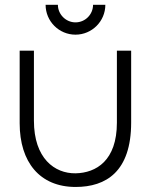

<svg xmlns="http://www.w3.org/2000/svg" viewBox="-20 -746 624 781"><path d="M287.5 14.5C411.5 14.5 513.5 -48 513.5 -247.5V-540H455.5V-247C455.5 -93 371.5 -42.5 287 -41C202.5 -40 118 -101.5 118 -255V-540H60V-244.5C60 -87 141.5 14.5 287.5 14.5ZM165.5 -726.5C165.5 -659.5 220 -605 287 -605C354 -605 408.5 -659.5 408.5 -726.5H358.5C358.5 -687.5 327 -655 287 -655C248 -655 215.5 -687.5 215.5 -726.5Z"/></svg>

Font: Eudonet Light
Style: Regular
Weight: 300
Designer: Mikhail Sharanda
Foundry: Mikhail Sharanda
Version: Version 4.503;Glyphs 3.1.2 (3151)